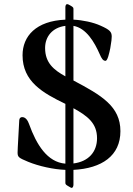

<svg xmlns="http://www.w3.org/2000/svg" viewBox="-20 -805 645 928"><path d="M65 -68C65 -45 71 -42 116 -23C167 -2 239 14 296 16V80C296 87 302 90 312 96C321 101 323 103 327 103C331 103 335 96 335 88V16C472 9 562 -52 562 -171C562 -291 471 -344 335 -416V-680C397 -669 436 -602 462 -543C471 -522 478 -511 490 -511C500 -511 508 -548 513 -572C519 -605 520 -620 520 -628C520 -651 511 -661 466 -681C431 -697 380 -708 335 -710V-763C335 -770 329 -773 319 -779C310 -784 308 -785 304 -785C300 -785 296 -779 296 -771V-710C154 -704 89 -630 89 -538C89 -411 186 -356 296 -303V-14C208 -21 156 -107 121 -204C115 -221 105 -239 87 -239C80 -239 73 -234 73 -223L66 -94C66 -86 65 -72 65 -68ZM198 -573C198 -628 233 -672 296 -680V-436C240 -467 198 -501 198 -573ZM335 -15V-282C404 -244 449 -209 449 -137C449 -71 408 -24 335 -15Z"/></svg>

Font: Monomakh Unicode
Style: Regular
Weight: 400
Version: Version 1.2